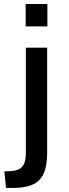

<svg xmlns="http://www.w3.org/2000/svg" viewBox="-20 -756 342 950"><path d="M1.5 91.3H18.1Q51.3 91.3 70.8 82.8Q90.3 74.2 99.1 54.2Q107.9 34.2 107.9 -0.5V-520H213.4V-2Q213.4 66.4 195.1 104.5Q176.8 142.6 139.9 158.2Q103 173.8 47.9 173.8H9.8ZM106.9 -625.5V-736.3H214.4V-625.5Z"/></svg>

Font: Monda Medium
Style: Regular
Weight: 500
Designer: Vernon Adams
Foundry: Vernon Adams
Version: Version 2.200